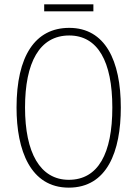

<svg xmlns="http://www.w3.org/2000/svg" viewBox="-20 -852 631 882"><path d="M409 -832H183V-800H409ZM535 -358C535 -574 463 -724 298 -724C141 -724 56 -594 56 -358C56 -161 120 10 296 10C472 10 535 -156 535 -358ZM95 -358C95 -564 161 -689 298 -689C429 -689 496 -570 496 -358C496 -147 431 -26 296 -26C164 -26 95 -151 95 -358Z"/></svg>

Font: Noto Sans Malayalam Condensed ExtraLight
Style: Regular
Weight: 200
Width: 3
Designer: Jelle Bosma - Monotype Design Team
Foundry: Monotype Imaging Inc.
Version: Version 2.104